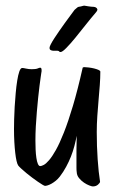

<svg xmlns="http://www.w3.org/2000/svg" viewBox="-20 -649 427 683"><path d="M335.9 -2.9Q335.9 1.5 328.6 7.8Q321.3 14.2 310.1 14.2Q306.6 14.2 297.6 10.7Q288.6 7.3 278.8 0.7Q269 -5.9 261.2 -15.4Q253.4 -24.9 252.9 -37.1Q252 -42.5 252 -52Q252 -61.5 252 -74.2Q252 -93.8 252 -117.7Q252 -141.6 252.9 -166Q249.5 -148.4 244.6 -129.6Q239.7 -110.8 232.4 -92.3Q225.1 -73.7 215.3 -55.7Q205.6 -37.6 192.9 -21Q186 -12.2 178.5 -6.1Q170.9 0 163.6 4.2Q156.2 8.3 149.9 10.3Q143.6 12.2 140.1 12.2Q138.2 12.2 131.1 8.1Q124 3.9 114.5 -2.7Q105 -9.3 94.2 -17.3Q83.5 -25.4 73.7 -33.4Q64 -41.5 56.2 -48.6Q48.3 -55.7 44.9 -60.1Q41.5 -64.9 38.8 -76.7Q36.1 -88.4 34.2 -105.5Q32.2 -122.6 31 -144Q29.8 -165.5 29.8 -189.9Q29.8 -203.1 30.3 -224.1Q30.8 -245.1 32.2 -269.3Q33.7 -293.5 35.9 -318.1Q38.1 -342.8 41.3 -362.5Q44.4 -382.3 48.8 -394.8Q53.2 -407.2 59.1 -407.2Q63 -407.2 72.8 -405Q82.5 -402.8 92.8 -402.8Q107.9 -402.8 114 -405.5Q120.1 -408.2 123 -408.2Q127.9 -408.2 127.9 -399.9Q127.9 -397.5 127.9 -395.3Q127.9 -393.1 127 -390.1Q126.5 -387.2 124.8 -375Q123 -362.8 120.6 -343.8Q118.2 -324.7 115.7 -301Q113.3 -277.3 111.1 -251.5Q108.9 -225.6 107.4 -199.2Q106 -172.9 106 -148.9Q106 -132.8 106.7 -116.7Q107.4 -100.6 109.4 -87.4Q111.3 -74.2 114.7 -66.2Q118.2 -58.1 123 -58.1Q127.4 -58.1 135.5 -62.3Q143.6 -66.4 154.5 -79.1Q165.5 -91.8 178.7 -115.2Q191.9 -138.7 207.3 -177.5Q222.7 -216.3 239.5 -272.7Q256.3 -329.1 273.9 -407.2Q273.9 -408.7 275.6 -409.4Q277.3 -410.2 279.8 -410.2Q286.1 -410.2 295.9 -408.9Q305.7 -407.7 314.7 -405.5Q323.7 -403.3 330.3 -400.4Q336.9 -397.5 336.9 -394Q336.9 -372.1 335 -346.2Q333 -320.3 330.6 -292.7Q328.1 -265.1 326.2 -236.3Q324.2 -207.5 324.2 -179.2Q324.2 -128.4 327.4 -82.3Q330.6 -36.1 335.9 -2.9ZM321.3 -605Q303.7 -584.5 284.4 -560.1Q265.1 -535.6 247.6 -514.2Q230 -492.7 215.8 -478.3Q201.7 -463.9 195.3 -463.9Q191.9 -463.9 191.2 -465.3Q190.4 -466.8 188 -467.8Q185.1 -468.8 179.7 -468.5Q174.3 -468.3 169.2 -468.5Q164.1 -468.8 160.2 -470.9Q156.2 -473.1 156.2 -479Q156.2 -482.9 160.9 -491.9Q165.5 -501 173.3 -512.9Q181.2 -524.9 190.7 -538.8Q200.2 -552.7 210.2 -566.4Q220.2 -580.1 229.2 -592.3Q238.3 -604.5 245.1 -613.8Q249 -616.7 253.2 -620.8Q257.3 -625 261.2 -625Q262.2 -625 264.6 -625.5Q267.1 -626 270 -626.7Q272.9 -627.4 275.4 -628.2Q277.8 -628.9 279.3 -628.9Q279.8 -628.9 284.2 -628.2Q288.6 -627.4 293.2 -626.7Q297.9 -626 302 -625.5Q306.2 -625 307.1 -625Q307.6 -625 312.3 -624.8Q316.9 -624.5 320.8 -622.6Q324.7 -620.6 326.2 -616.5Q327.6 -612.3 321.3 -605Z"/></svg>

Font: Oregano
Style: Regular
Weight: 400
Version: Version 1.000